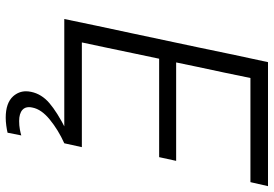

<svg xmlns="http://www.w3.org/2000/svg" viewBox="-163 -590 958 672"><g transform="rotate(90 316.0 -254.0)"><path d="M46.5 0Q58.5 -59.5 70.5 -115Q82.5 -170.5 96.5 -236.5L146.5 -472Q160.5 -540.5 172.5 -596.8Q184.5 -653 197.5 -713H631.5L617.5 -651.5H253Q243.5 -606.5 234.5 -562Q225 -517 214 -466L198.5 -391.5H543L530 -332H185.5L167.5 -246.5Q157 -195.5 147.5 -151Q138 -106.5 128.5 -61.5H495L481.5 0ZM392 205Q340.5 205 317 179Q299.5 159 299.5 134Q299.5 125.5 301.5 116Q309 79.5 340.8 52.2Q372.5 25 432.5 -5.5L436 -21L470 -24L481.5 0Q435 21 398.8 50.5Q362.5 80 356.5 111.5Q355 118 355 123.5Q355 138 364.5 146.5Q377.5 158 403.5 158Q419.5 158 432.8 155.5Q446 153 454 150.5L444.5 198.5Q434.5 201 419.8 203Q405 205 392 205Z"/></g></svg>

Font: Heraclito Light
Style: Italic
Weight: 300
Italic angle: -12°
Designer: Kostas Bartsokas (font) & Cristiano Sobral (main changes)
Foundry: Kostas Bartsokas (font) & Cristiano Sobral (main changes)
Version: Version 1.00;July 8, 2020;FontCreator 13.0.0.2655 64-bit